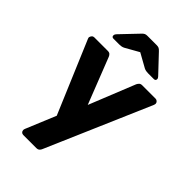

<svg xmlns="http://www.w3.org/2000/svg" viewBox="-273 -852 1143 1143"><g transform="rotate(45 298.5 -280.0)"><path d="M156 190Q147 190 141 184Q135 178 135 169Q135 167 135.5 163.5Q136 160 138 156L216 -32L24 -486Q21 -493 21 -498Q23 -507 29 -513.5Q35 -520 44 -520H158Q171 -520 177.5 -513.5Q184 -507 187 -499L301 -208L418 -499Q422 -507 428.5 -513.5Q435 -520 448 -520H560Q569 -520 575.5 -513.5Q582 -507 582 -499Q582 -494 579 -486L296 169Q293 177 286 183.5Q279 190 266 190ZM131 -595Q116 -595 116 -609Q116 -617 123 -625L226 -733Q236 -744 243.5 -747Q251 -750 261 -750H340Q350 -750 357.5 -747Q365 -744 375 -733L477 -625Q485 -617 485 -609Q485 -595 470 -595H422Q414 -595 405 -596.5Q396 -598 388 -602L300 -651L213 -602Q205 -598 196 -596.5Q187 -595 178 -595Z"/></g></svg>

Font: DVN-Rubik
Style: Bold
Weight: 700
Designer: Hubert and Fischer
Foundry: Hubert & Fischer
Version: Version 2.102